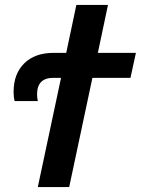

<svg xmlns="http://www.w3.org/2000/svg" viewBox="-20 -757 570 777"><path d="M260 0 354 -442H508L530 -543H376L417 -737H289L248 -543H196Q121 -543 78 -500.5Q35 -458 35 -385Q35 -364 39 -348H133Q130 -362 130 -375Q130 -442 196 -442H227L133 0Z"/></svg>

Font: Noto Sans UI SemiCondensed
Style: Bold Italic
Weight: 700
Width: 4
Designer: Monotype Design Team
Foundry: Monotype Imaging Inc.
Version: 1.001